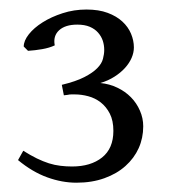

<svg xmlns="http://www.w3.org/2000/svg" viewBox="-20 -685 369 411"><path d="M286.6 -414.6Q286.6 -389.6 276.9 -367.9Q267.1 -346.2 248.5 -329.6Q230 -313 203.4 -303.5Q176.8 -293.9 143.6 -293.9Q112.8 -293.9 81.1 -305.4Q49.3 -316.9 18.6 -342.3L29.8 -362.3Q45.4 -352.5 58.8 -345.9Q72.3 -339.4 84.7 -335.4Q97.2 -331.5 109.4 -330.1Q121.6 -328.6 134.3 -328.6Q174.3 -328.6 198.5 -347.9Q222.7 -367.2 222.7 -404.8Q222.7 -426.8 215.1 -441.7Q207.5 -456.5 195.6 -465.8Q183.6 -475.1 168.9 -479Q154.3 -482.9 140.1 -482.9H132.8Q130.9 -482.9 128.9 -482.7Q127 -482.4 124.5 -481.9Q122.1 -481.4 116.7 -481L112.3 -503.4Q142.6 -510.7 160.6 -520Q178.7 -529.3 188.2 -539.1Q197.8 -548.8 200.4 -559.1Q203.1 -569.3 203.1 -578.1Q203.1 -588.4 200 -597.9Q196.8 -607.4 189.9 -615.2Q183.1 -623 172.1 -627.7Q161.1 -632.3 145.5 -632.3Q119.6 -632.3 106.4 -620.1Q93.3 -607.9 97.2 -587.9Q85.9 -582.5 70.3 -579.8Q54.7 -577.1 40 -576.2L30.8 -585.4Q30.8 -597.7 41.7 -611.6Q52.7 -625.5 71.3 -637.2Q89.8 -648.9 114 -656.7Q138.2 -664.6 165 -664.6Q191.4 -664.6 210.4 -657.5Q229.5 -650.4 241.9 -638.9Q254.4 -627.4 260.5 -612.8Q266.6 -598.1 266.6 -583.5Q266.6 -572.3 261.7 -561Q256.8 -549.8 247.6 -539.6Q238.3 -529.3 224.9 -520.8Q211.4 -512.2 194.8 -507.3Q214.4 -505.4 231.2 -497.3Q248 -489.3 260.3 -476.8Q272.5 -464.4 279.5 -448.2Q286.6 -432.1 286.6 -414.6Z"/></svg>

Font: Gentium Basic
Style: Regular
Weight: 400
Designer: J. Victor Gaultney and Annie Olsen
Foundry: SIL International
Version: Version 1.100